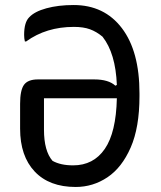

<svg xmlns="http://www.w3.org/2000/svg" viewBox="-20 -732 640 764"><path d="M273 -712Q395 -712 465 -620Q535 -528 535 -361V-349Q535 -225 500 -145Q465 -65 407.5 -26.5Q350 12 281 12Q176 12 118 -49.5Q60 -111 60 -220V-319Q60 -373 75.5 -394.5Q91 -416 131 -416H355Q412 -416 439 -391L445 -394Q440 -520 388 -586Q364 -606 338 -615.5Q312 -625 274 -625Q164 -625 84 -567H79Q76 -579 76 -593Q76 -643 96 -663Q117 -686 164.5 -699Q212 -712 273 -712ZM271 -74Q352 -74 397 -139.5Q442 -205 445 -341H155V-216Q155 -131 189 -92Q221 -74 271 -74Z"/></svg>

Font: Recursive Mn Csl St
Style: Regular
Weight: 400
Monospace: yes
Version: Version 1.079;hotconv 1.0.112;makeotfexe 2.5.65598; ttfautoh